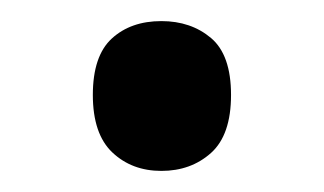

<svg xmlns="http://www.w3.org/2000/svg" viewBox="-20 -148 307 182"><path d="M68 -58Q68 -95 86 -111.5Q104 -128 133 -128Q161 -128 180 -112Q199 -96 199 -58Q199 -20 180 -3Q161 14 133 14Q105 14 86.5 -3.5Q68 -21 68 -58Z"/></svg>

Font: Noto Sans Gurmukhi UI SemiCondensed Medium
Style: Regular
Weight: 500
Width: 4
Designer: Jelle Bosma - Monotype Design Team
Foundry: Monotype Imaging Inc.
Version: Version 2.004; ttfautohint (v1.8.4.7-5d5b)